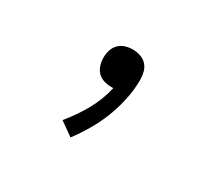

<svg xmlns="http://www.w3.org/2000/svg" viewBox="-76 -255 653 590"><g transform="rotate(30 250.0 40.0)"><path d="M219 205 171 171Q201 135 224 94Q247 53 257 8Q255 8 253 8Q251 8 249 8Q236 8 223 4Q210 0 201 -9.5Q192 -19 188 -32Q184 -45 184 -58Q184 -72 188 -85Q192 -98 201.5 -107.5Q211 -117 224 -121Q237 -125 250 -125Q264 -125 277.5 -120.5Q291 -116 300 -106Q309 -96 312.5 -82.5Q316 -69 316 -55Q316 -20 308.5 15Q301 50 288.5 82.5Q276 115 258 146Q240 177 219 205Z"/></g></svg>

Font: Iosevka Slab Light
Style: Regular
Weight: 300
Monospace: yes
Designer: Belleve Invis
Foundry: Belleve Invis
Version: Version 11.1.0; ttfautohint (v1.8.3)